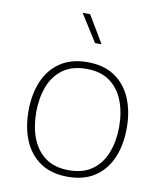

<svg xmlns="http://www.w3.org/2000/svg" viewBox="-99 -1018 941 1104"><g transform="rotate(10 371.0 -466.5)"><path d="M371.6 -663.6Q467.3 -663.6 531 -620.1Q594.7 -576.7 626.5 -501.2Q658.2 -425.8 658.2 -328.6Q658.2 -231.9 626.5 -156.5Q594.7 -81.1 531 -37.8Q467.3 5.4 371.6 5.4Q275.9 5.4 211.9 -37.8Q147.9 -81.1 116.2 -156.5Q84.5 -231.9 84.5 -328.6Q84.5 -425.8 116.2 -501.2Q147.9 -576.7 211.9 -620.1Q275.9 -663.6 371.6 -663.6ZM371.6 -624.5Q287.6 -624.5 233.9 -585.2Q180.2 -545.9 154.8 -478.8Q129.4 -411.6 129.4 -328.6Q129.4 -245.6 155 -178.5Q180.7 -111.3 234.1 -72Q287.6 -32.7 371.6 -32.7Q455.6 -32.7 509 -72Q562.5 -111.3 588.1 -178.5Q613.8 -245.6 613.8 -328.6Q613.8 -412.1 588.1 -479Q562.5 -545.9 509 -585.2Q455.6 -624.5 371.6 -624.5ZM431.6 -778.8H393.6L293 -938H336.9Z"/></g></svg>

Font: Estedad-FD ExtraLight
Style: Regular
Weight: 200
Designer: Amin Abedi
Version: Version 7.3